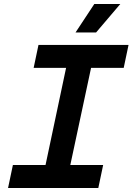

<svg xmlns="http://www.w3.org/2000/svg" viewBox="-20 -933 658 953"><path d="M20 0 44 -114H206L308 -596H147L171 -710H618L594 -596H432L329 -114H492L468 0ZM355 -772 448 -913H577L457 -772Z"/></svg>

Font: Geist Mono SemiBold
Style: Italic
Weight: 600
Italic angle: -12°
Monospace: yes
Designer: Basement.studio, Andrés Briganti, Mateo Zaragoza
Foundry: Basement.studio, Vercel, Andrés Briganti, Guido Ferreyra, Mateo Zaragoza
Version: Version 1.500; ttfautohint (v1.8.4.7-5d5b)